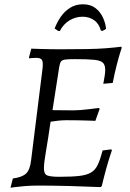

<svg xmlns="http://www.w3.org/2000/svg" viewBox="-20 -866 607 896"><path d="M185 -80Q185 -54 200 -47.5Q215 -41 257 -41Q315 -41 350 -45Q385 -49 405 -61Q425 -73 436.5 -97.5Q448 -122 459 -164L500 -169L502 -164Q502 -164 494 -140Q486 -116 475.5 -78Q465 -40 455 2L450 7Q450 7 429 6.5Q408 6 374.5 4.5Q341 3 301.5 2Q262 1 225 0.5Q188 0 161 0Q125 0 95 2.5Q65 5 47 7.5Q29 10 29 10L40 -33Q84 -39 102 -56.5Q120 -74 125 -117L178 -542Q182 -574 176.5 -585Q171 -596 149 -596Q141 -596 128.5 -595Q116 -594 116 -594L115 -597L126 -639Q126 -639 138 -638.5Q150 -638 170 -637.5Q190 -637 213 -636.5Q236 -636 257 -636Q334 -636 386.5 -637Q439 -638 476.5 -641Q514 -644 546 -648L548 -643Q548 -643 541 -621Q534 -599 524.5 -562Q515 -525 506 -479L462 -475Q462 -475 464 -486Q466 -497 468.5 -512Q471 -527 471 -540Q471 -563 460 -573.5Q449 -584 418.5 -587Q388 -590 329 -590Q298 -590 283.5 -588Q269 -586 264 -578Q259 -570 256 -551L225 -352Q241 -352 271.5 -351.5Q302 -351 324 -351Q337 -351 356.5 -352.5Q376 -354 395.5 -356.5Q415 -359 428.5 -360.5Q442 -362 442 -362L445 -358L425 -302Q425 -302 402.5 -303Q380 -304 348.5 -304.5Q317 -305 290 -305Q269 -305 248.5 -302.5Q228 -300 216 -298Q204 -214 194.5 -160Q185 -106 185 -80ZM365 -788Q333 -788 304.5 -771Q276 -754 259 -721L251 -722L235 -733Q246 -762 263.5 -787.5Q281 -813 307 -829.5Q333 -846 367 -846Q402 -846 424.5 -829Q447 -812 459.5 -786Q472 -760 475 -731L459 -722L451 -723Q442 -756 419 -772Q396 -788 365 -788Z"/></svg>

Font: Alegreya
Style: Italic
Weight: 400
Italic angle: -7°
Designer: Juan Pablo del Peral
Foundry: Huerta Tipografica
Version: Version 2.009